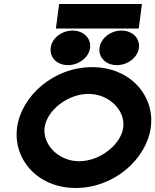

<svg xmlns="http://www.w3.org/2000/svg" viewBox="-20 -924 772 955"><path d="M274 -904 258 -782H670L686 -904ZM561 -600C615 -600 665 -638 671 -686C677 -734 638 -772 584 -772C530 -772 481 -734 475 -686C469 -638 507 -600 561 -600ZM318 -600C372 -600 422 -638 428 -686C434 -734 395 -772 341 -772C287 -772 238 -734 232 -686C226 -638 264 -600 318 -600ZM420 -457C523 -457 604 -375 593 -290C582 -205 477 -122 374 -122C271 -122 191 -205 202 -290C213 -375 317 -457 420 -457ZM357 11C549 11 709 -134 730 -290C751 -446 630 -590 438 -590C246 -590 86 -446 65 -290C44 -135 164 11 357 11Z"/></svg>

Font: Charger
Style: HemiRT
Weight: 900
Designer: Jasper
Foundry: Cannot Into Space Fonts
Version: Version 0.99